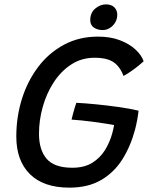

<svg xmlns="http://www.w3.org/2000/svg" viewBox="-20 -837 679 881"><path d="M298.3 24Q179.9 24 117.3 -38Q54.8 -99.9 54.8 -210.7Q54.8 -300.9 80.6 -383.2Q106.5 -465.5 155.2 -529.9Q203.9 -594.4 273.4 -631.7Q342.9 -669 429.7 -669Q487.1 -669 530.6 -652.2Q574.1 -635.5 601.8 -609.6Q629.6 -583.7 639.2 -555.9Q631.6 -548.6 615.9 -535.8Q600.2 -523.1 581.6 -510.1Q562.9 -497.1 546.9 -488.4Q534.9 -519.4 517.6 -537.7Q500.3 -556 475.2 -564Q450 -572 414.1 -572Q354.2 -572 307 -541.2Q259.8 -510.5 226.6 -459.5Q193.4 -408.4 176.2 -346.9Q158.9 -285.4 158.9 -223.3Q158.9 -149.1 194.2 -108.2Q229.5 -67.3 312 -67.3Q366.3 -67.3 403 -89.8Q439.6 -112.3 462 -148.8Q484.4 -185.4 495.6 -227.1Q497.8 -236.1 500 -245.6Q502.2 -255.1 503.7 -263.1Q493.1 -265.4 468.8 -269.2Q444.4 -273 414.2 -277.1Q384.1 -281.2 355.6 -284.2Q327.1 -287.2 308.3 -288.2Q310.3 -297.4 314.2 -311.8Q318.1 -326.2 322.4 -341Q326.8 -355.8 330.2 -365.2Q367.3 -363.6 419.2 -358.5Q471.1 -353.4 523.9 -346Q576.8 -338.5 615.8 -329.1Q613.6 -308.2 609.3 -285.5Q605 -262.8 599.7 -242.4Q579.3 -165.8 541.2 -105.4Q503 -45.1 443.4 -10.6Q383.8 24 298.3 24ZM466.5 -816.9Q491 -816.9 504.6 -803.5Q518.1 -790 518.1 -769.4Q518.1 -749.8 508.6 -733.8Q499 -717.9 483.8 -708.5Q468.6 -699.1 451.4 -699.1Q427.1 -699.1 410.6 -710.7Q394.1 -722.2 394.1 -744.4Q394.1 -778.2 416.8 -797.6Q439.6 -816.9 466.5 -816.9Z"/></svg>

Font: Grandstander Thin
Style: Italic
Weight: 100
Italic angle: -15°
Designer: Tyler Finck
Foundry: Etcetera Type Co
Version: Version 1.200